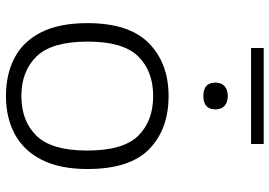

<svg xmlns="http://www.w3.org/2000/svg" viewBox="-153 -763 926 660"><g transform="rotate(90 310.0 -433.0)"><path d="M310 9.5Q235 9.5 178.8 -20Q122.5 -49.5 91 -111.5Q59.5 -173.5 59.5 -270.5Q59.5 -414 128.5 -481.8Q197.5 -549.5 310 -549.5Q424 -549.5 492.5 -483Q561 -416.5 561 -270.5Q561 -175.5 529.2 -113.2Q497.5 -51 441 -20.8Q384.5 9.5 310 9.5ZM310 -43.5Q396 -43.5 446.8 -95.5Q497.5 -147.5 497.5 -270Q497.5 -393.5 446.8 -445Q396 -496.5 310 -496.5Q224.5 -496.5 173.8 -445Q123 -393.5 123 -271.5Q123 -148 173.8 -95.8Q224.5 -43.5 310 -43.5ZM310 -669Q264 -669 264 -710.5Q264 -730.5 276.2 -741.8Q288.5 -753 310 -753Q331.5 -753 343.8 -741.8Q356 -730.5 356 -710.5Q356 -669 310 -669ZM145 -833V-876.5H475V-833Z"/></g></svg>

Font: Encode Sans Expanded Expanded Light
Style: Regular
Weight: 300
Width: 7
Designer: Multiple Designers
Foundry: Impallari Type
Version: Version 3.000; ttfautohint (v1.8.3) -l 8 -r 50 -G 200 -x 14 